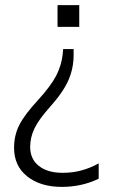

<svg xmlns="http://www.w3.org/2000/svg" viewBox="-20 -520 480 751"><path d="M290 -500V-415H205V-500ZM222 211Q138 211 86.5 170Q35 129 35 58Q35 9 56 -32Q77 -73 130 -130Q179 -184 199.5 -223.5Q220 -263 225 -306L227 -328H268V-305Q268 -253 247.5 -206Q227 -159 174 -100Q132 -53 115 -18Q98 17 98 55Q98 102 132 129Q166 156 225 156Q264 156 299 146.5Q334 137 366 119V179Q300 211 222 211Z"/></svg>

Font: Mulish Light
Style: Regular
Weight: 300
Designer: Vernon Adams
Foundry: Vernon Adams
Version: Version 3.603; ttfautohint (v1.8.3)